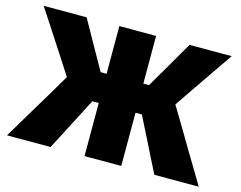

<svg xmlns="http://www.w3.org/2000/svg" viewBox="-98 -865 1275 1017"><g transform="rotate(15 539.0 -356.5)"><path d="M13.5 0Q33.5 -33.5 60.5 -78.8Q87.5 -124 116.2 -172Q145 -220 169.5 -260.5L240 -380L168 -491.5Q132 -546.5 96.2 -601.8Q60.5 -657 23.5 -713H259Q286 -665 306.8 -627.8Q327.5 -590.5 348 -554.5L406 -451.5H438.5V-713H640V-451.5H671L731.5 -554.5Q752.5 -591 774 -628Q795.5 -665 823.5 -713H1054.5Q1016 -657 978 -601.8Q940 -546.5 902 -491L832.5 -389L909.5 -260.5Q933.5 -219.5 962 -171.8Q990.5 -124 1017.8 -78.8Q1045 -33.5 1065 0H821.5Q798.5 -45 778.5 -85Q758.5 -125 739.5 -163.5L675 -291.5H640V0H438.5V-291.5H403.5L338 -165Q317.5 -125.5 296.8 -85.2Q276 -45 252.5 0Z"/></g></svg>

Font: Commissioner ExtraBold
Style: Regular
Weight: 800
Designer: Kostas Bartsokas
Foundry: Kostas Bartsokas
Version: Version 1.000; ttfautohint (v1.8.3)